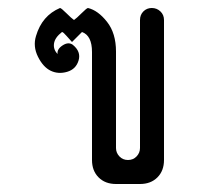

<svg xmlns="http://www.w3.org/2000/svg" viewBox="-20 -460 520 480"><path d="M390 -410V-60Q390 -33 373.5 -16.5Q357 0 330 0H270Q243 0 226.5 -16.5Q210 -33 210 -60V-330Q210 -371 185 -380L160 -355Q156 -359 147 -369.5Q138 -380 135 -380Q117 -366 115 -351Q113 -336 124 -325Q122 -337 136.5 -346.5Q151 -356 162 -348Q183 -331 176.5 -309Q170 -287 148 -280.5Q126 -274 107 -283Q88 -292 75 -318Q62 -344 70 -370Q85 -421 130 -440Q133 -440 146 -427Q159 -414 165 -410Q171 -414 184 -427Q197 -440 200 -440Q225 -434 247.5 -405.5Q270 -377 270 -331V-90Q270 -78 278.5 -69Q287 -60 300 -60Q313 -60 321.5 -69Q330 -78 330 -90V-410Q330 -423 338.5 -431.5Q347 -440 359.5 -440Q372 -440 381 -431.5Q390 -423 390 -410Z"/></svg>

Font: SOV_Station
Style: Book
Weight: 400
Version: Version 1.00